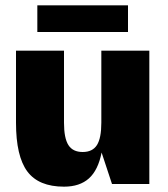

<svg xmlns="http://www.w3.org/2000/svg" viewBox="-20 -690 630 720"><path d="M400 0 361 -118Q348 -52 313.5 -21Q279 10 220 10Q125 10 82.5 -47Q40 -104 40 -230V-500H220V-230Q220 -172 236.5 -146Q253 -120 290 -120Q327 -120 343.5 -146Q360 -172 360 -230V-500H540V0ZM120 -570V-670H460V-570Z"/></svg>

Font: Fivo Sans Modern Heavy
Style: Regular
Weight: 900
Designer: Alexander Slobzheninov
Foundry: Alexander Slobzheninov
Version: 1.0